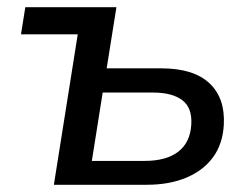

<svg xmlns="http://www.w3.org/2000/svg" viewBox="-20 -511 698 531"><path d="M129 0 195 -416H38L50 -491H302L275 -322H426Q515 -322 559 -281Q603 -240 599 -166Q596 -113 569.5 -76.5Q543 -40 496 -20Q449 0 386 0ZM234 -66H380Q440 -66 473 -91.5Q506 -117 509 -166Q512 -213 484 -234Q456 -255 404 -255H264Z"/></svg>

Font: Nunito Sans 10pt Medium
Style: Italic
Weight: 500
Italic angle: -9°
Designer: Vernon Adams
Foundry: Vernon Adams
Version: Version 3.101;gftools[0.9.27]